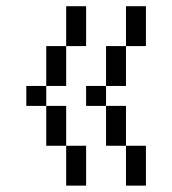

<svg xmlns="http://www.w3.org/2000/svg" viewBox="-20 -582 540 602"><path d="M250 -437.5H187.5V-562.5H250ZM62.5 -312.5H125V-250H62.5ZM125 -250H187.5V-125H125ZM125 -437.5H187.5V-312.5H125ZM187.5 -125H250V0H187.5ZM250 -312.5H312.5V-250H250ZM312.5 -250H375V-125H312.5ZM312.5 -437.5H375V-312.5H312.5ZM375 -125H437.5V0H375ZM375 -562.5H437.5V-437.5H375Z"/></svg>

Font: 寒蝉点阵体 16px
Style: Regular
Weight: 400
Designer: Designed by Warren2060
Foundry: ChillType
Version: Version 1.000